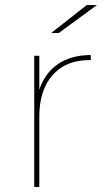

<svg xmlns="http://www.w3.org/2000/svg" viewBox="-20 -737 423 757"><path d="M115 -517H135V-374L133 -377Q154 -446 206.5 -483Q259 -520 338 -520V-500Q335 -500 332 -500Q239 -500 187 -440.5Q135 -381 135 -278V0H115ZM322 -717H362L212 -607H182Z"/></svg>

Font: iiserrat Thin
Style: Regular
Weight: 100
Designer: Akira Ohta
Foundry: Akira Ohta
Version: Version 1.200;Glyphs 3.3.1 (3343)